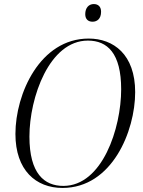

<svg xmlns="http://www.w3.org/2000/svg" viewBox="-20 -915 704 946"><path d="M436 -808C458 -808 478 -822 478 -857C478 -884 462 -895 442 -895C418 -895 400 -877 400 -845C400 -819 416 -808 436 -808ZM288 11C532 11 646 -269 646 -461C646 -647 539 -725 417 -725C177 -725 56 -453 56 -255C56 -76 157 11 288 11ZM292 1C198 1 125 -60 125 -242C125 -435 223 -715 413 -715C509 -715 577 -653 577 -475C577 -283 484 1 292 1Z"/></svg>

Font: Noto Serif Display SemiCondensed Light
Style: Italic
Weight: 300
Width: 4
Italic angle: -12°
Designer: Monotype Design Team
Foundry: Monotype Imaging Inc.
Version: Version 2.009